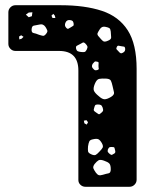

<svg xmlns="http://www.w3.org/2000/svg" viewBox="-20 -591 584 735"><path d="M280 -321Q280 -396 206 -396H39Q28 -396 20 -404Q12 -412 12 -423V-544Q12 -555 20 -563Q28 -571 39 -571H212Q305 -571 370 -549.5Q435 -528 469 -475Q503 -422 503 -327V97Q503 108 495 116Q487 124 476 124H307Q296 124 288 116.5Q280 109 280 98ZM104 -544 90 -543 79 -535 90 -525 102 -529ZM190 -531 184 -538 177 -531 181 -522H192ZM262 -500Q261 -507 258.5 -510Q256 -513 249 -514Q236 -516 231 -505Q225 -493 234 -484Q239 -479 242.5 -481.5Q246 -484 252 -487Q257 -490 260 -492Q263 -494 262 -500ZM154 -488Q145 -501 131 -497Q118 -494 110 -493Q102 -492 101 -479Q100 -466 108.5 -464.5Q117 -463 129 -458Q138 -455 144 -454Q150 -453 156 -461Q163 -469 161 -474.5Q159 -480 154 -488ZM385 -488Q370 -492 362 -479Q356 -470 353.5 -464Q351 -458 359 -450Q368 -439 374 -434Q380 -429 393 -435Q406 -440 405.5 -448Q405 -456 404 -470Q403 -480 399 -483Q395 -486 385 -488ZM70 -450 61 -456 53 -451 54 -440 63 -443ZM307 -424Q301 -430 297 -428Q293 -426 286 -422Q279 -418 274.5 -416Q270 -414 271 -406Q273 -397 277.5 -395Q282 -393 290 -392Q299 -391 303.5 -392Q308 -393 312 -401Q316 -409 314.5 -413.5Q313 -418 307 -424ZM445 -414Q438 -415 434 -416Q430 -417 427 -411Q424 -405 426.5 -402Q429 -399 434 -394Q438 -389 441.5 -387.5Q445 -386 450 -389Q461 -394 459 -406Q458 -412 454.5 -412.5Q451 -413 445 -414ZM351 -355Q345 -357 342 -354.5Q339 -352 335 -347Q329 -337 335 -330Q340 -324 343 -322.5Q346 -321 353 -323Q359 -325 358 -329Q357 -333 357 -340Q357 -346 357.5 -350Q358 -354 351 -355ZM387 -290Q369 -291 359.5 -289Q350 -287 343 -270Q336 -253 339.5 -244Q343 -235 358 -223Q371 -211 380.5 -211Q390 -211 405 -220Q418 -228 416.5 -237Q415 -246 411 -261Q408 -275 404.5 -282Q401 -289 387 -290ZM373 -179Q370 -187 366 -189Q362 -191 354 -191Q346 -191 344 -187.5Q342 -184 340 -176Q338 -170 339.5 -167.5Q341 -165 347 -161Q353 -157 356.5 -154.5Q360 -152 365 -157Q372 -162 374 -166Q376 -170 373 -179ZM311 -131 301 -129 303 -119 312 -114 317 -123ZM370 -43Q363 -55 356.5 -58Q350 -61 337 -58Q325 -56 322 -50Q319 -44 317 -31Q316 -19 317 -12Q318 -5 330 0Q341 5 347 1.5Q353 -2 361 -11Q370 -20 373 -26Q376 -32 370 -43ZM421 -14Q419 -20 418.5 -24Q418 -28 412 -28Q404 -29 400 -27.5Q396 -26 393 -19Q391 -12 393.5 -8.5Q396 -5 401 -1Q406 3 409 1.5Q412 0 417 -3Q423 -6 421 -14ZM378 24Q364 19 357.5 22.5Q351 26 342 37Q335 47 337.5 53.5Q340 60 347 70Q353 78 358.5 79.5Q364 81 374 78Q387 74 395.5 72.5Q404 71 404 57Q404 41 398.5 35Q393 29 378 24Z"/></svg>

Font: Rubik Moonrocks
Style: Regular
Weight: 400
Designer: Hubert and Fischer, NaN
Foundry: Hubert and Fischer, NaN
Version: Version 2.200